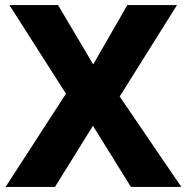

<svg xmlns="http://www.w3.org/2000/svg" viewBox="-20 -734 736 754"><path d="M692 0H494L345 -240L196 0H2L239 -366L17 -714H208L346 -481L480 -714H675L450 -355Z"/></svg>

Font: Noto Sans Syriac Eastern ExtraBold
Style: Regular
Weight: 800
Designer: Patrick Giasson and the Monotype Design Team
Foundry: Monotype Imaging Inc.
Version: Version 3.001